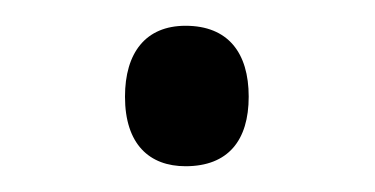

<svg xmlns="http://www.w3.org/2000/svg" viewBox="-20 -117 291 149"><path d="M124 12C157 12 173 -8 173 -42C173 -76 157 -97 124 -97C93 -97 77 -76 77 -42C77 -5 96 12 124 12Z"/></svg>

Font: Noto Sans Syriac Light
Style: Regular
Weight: 300
Designer: Patrick Giasson and the Monotype Design Team
Foundry: Monotype Imaging Inc.
Version: Version 3.000